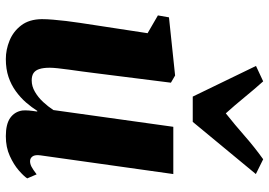

<svg xmlns="http://www.w3.org/2000/svg" viewBox="-149 -741 900 642"><g transform="rotate(90 301.0 -420.0)"><path d="M177.5 10.5Q146 10.5 115.5 -2Q85 -14.5 64.8 -41Q44.5 -67.5 44 -110Q44 -127 45.8 -147.8Q47.5 -168.5 50.2 -191.2Q53 -214 56.5 -237.5Q60 -261 63.5 -283.5L91 -463.5L31.5 -498L38 -535L232.5 -555.5L256.5 -541.5L224.5 -287.5Q222 -266 218.8 -243.5Q215.5 -221 212.8 -200.2Q210 -179.5 208.2 -162.8Q206.5 -146 206.5 -136.5Q206.5 -115 210.8 -101.8Q215 -88.5 224.2 -82.2Q233.5 -76 249 -76Q268.5 -76 287 -86.8Q305.5 -97.5 321 -114.2Q336.5 -131 348 -148.5L404 -549.5H562L499.5 -105.5Q497 -87 503 -78.8Q509 -70.5 519 -70.5Q528 -70.5 537.2 -75.2Q546.5 -80 563 -92.5L576.5 -61Q569 -49.5 549.8 -32.8Q530.5 -16 501.5 -2.8Q472.5 10.5 435.5 10.5Q395 10.5 374.2 -4.2Q353.5 -19 349.5 -44.5Q349 -48.5 349 -54Q349 -59.5 349.5 -66.2Q350 -73 351 -80.2Q352 -87.5 353 -94L351 -95Q339 -76 322.8 -57.2Q306.5 -38.5 285.2 -23Q264 -7.5 237.5 1.5Q211 10.5 177.5 10.5ZM303 -614.5 200.5 -826 252 -850Q278 -821 304.8 -788.2Q331.5 -755.5 359 -725Q398 -756 435 -788.5Q472 -821 512.5 -850L562 -825.5L387.5 -614.5Z"/></g></svg>

Font: Merriweather 48pt Black
Style: Italic
Weight: 900
Italic angle: -7.8°
Version: Version 2.101